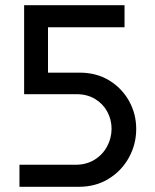

<svg xmlns="http://www.w3.org/2000/svg" viewBox="-20 -720 596 740"><path d="M55 0V-85H271Q313 -85 344.5 -104.5Q376 -124 393 -156Q410 -188 410 -224Q410 -259 393.5 -289.5Q377 -320 346.5 -338.5Q316 -357 275 -357H73V-700H460V-615H165V-440H287Q352 -440 401 -410Q450 -380 477.5 -330.5Q505 -281 505 -223Q505 -164 477 -113Q449 -62 399 -31Q349 0 283 0Z"/></svg>

Font: MuseoModerno SemiBold
Style: Regular
Weight: 400
Version: Version 1.001